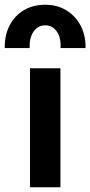

<svg xmlns="http://www.w3.org/2000/svg" viewBox="-52 -787 380 807"><path d="M74 0V-500H202V0ZM-32 -585Q-33 -638.5 -11.8 -679.8Q9.5 -721 48 -744Q86.5 -767 138 -767Q188.5 -767 227 -743.5Q265.5 -720 287 -679Q308.5 -638 307.5 -585H202.5Q205 -628.5 186.8 -654.5Q168.5 -680.5 138 -680.5Q107.5 -680.5 89.2 -654.5Q71 -628.5 72.5 -585Z"/></svg>

Font: Geologica Cursive Medium
Style: Regular
Weight: 500
Designer: Sindre Bremnes, Frode Helland
Foundry: Monokrom Skriftforlag AS
Version: Version 1.010;gftools[0.9.28]